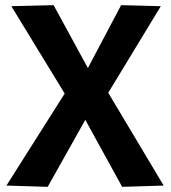

<svg xmlns="http://www.w3.org/2000/svg" viewBox="-20 -722 664 745"><path d="M5 -2 231 -359 24 -698 188 -702 321 -458 450 -702 604 -698 400 -362 615 -2 454 3 311 -257 165 3Z"/></svg>

Font: Georama SemiBold
Style: Regular
Weight: 600
Designer: Jean-Baptiste Levee
Foundry: Production Type
Version: Version 1.000